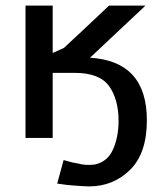

<svg xmlns="http://www.w3.org/2000/svg" viewBox="-20 -492 579 685"><path d="M71 0V-472H168V-303L208 -321Q259 -368 369 -472H499L301 -286Q504 -274 504 -63Q504 55 444 114Q384 173 298 173Q284 173 245 170H244Q224 169 184 163L207 79Q236 88 257 91Q284 99 318 95Q364 85 383.5 40.5Q403 -4 403 -60Q403 -138 369 -185Q335 -232 247 -232H168V0Z"/></svg>

Font: Coval
Style: Medium
Weight: 500
Foundry: Context Ltd
Version: Version 001.000